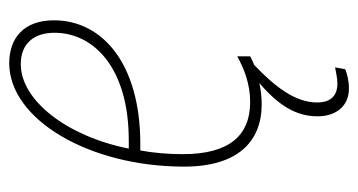

<svg xmlns="http://www.w3.org/2000/svg" viewBox="-200 -377 776 416"><g transform="rotate(-90 188.0 -169.0)"><path d="M170 10C186 10 202 8 216 5C167 47 144 85 144 131C144 171 166 199 204 199C222 199 236 195 246 191L250 169C239 171 227 174 215 174C188 174 174 159 174 130C174 82 209 38 255 -6C262 -9 269 -12 274 -15V-43C247 -28 214 -15 175 -15C101 -15 62 -62 62 -161C62 -195 65 -226 70 -253H84C259 -253 352 -336 352 -440C352 -505 314 -537 259 -537C138 -537 35 -365 35 -158C35 -41 90 10 170 10ZM92 -278H74C101 -413 179 -512 257 -512C302 -512 325 -483 325 -439C325 -354 249 -278 92 -278Z"/></g></svg>

Font: Noto Sans Condensed Thin
Style: Italic
Weight: 100
Width: 3
Italic angle: -12°
Designer: Monotype Design Team
Foundry: Monotype Imaging Inc.
Version: Version 2.013